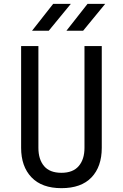

<svg xmlns="http://www.w3.org/2000/svg" viewBox="-20 -970 640 1000"><path d="M300 10Q198 10 144 -46.5Q90 -103 90 -200V-730H180V-200Q180 -140 209.5 -105Q239 -70 300 -70Q360 -70 390 -105Q420 -140 420 -200V-730H510V-200Q510 -102 456.5 -46Q403 10 300 10ZM326 -810 436 -950H528L413 -810ZM147 -810 257 -950H349L234 -810Z"/></svg>

Font: JetBrains Mono Zero
Style: Regular-Zero
Weight: 400
Designer: Philipp Nurullin, Konstantin Bulenkov
Foundry: JetBrains
Version: Version 2.211